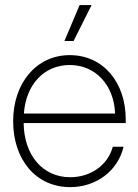

<svg xmlns="http://www.w3.org/2000/svg" viewBox="-20 -748 560 777"><path d="M264.2 9.3C368.7 9.3 457.5 -56.2 480 -154.3H436.5C416.5 -79.6 346.7 -30.8 264.2 -30.8C151.4 -30.8 77.1 -121.6 75.7 -250H488.8V-265.1C488.8 -414.6 397.9 -524.9 262.2 -524.9C127.4 -524.9 33.2 -412.1 33.2 -257.3C33.2 -103 124.5 9.3 264.2 9.3ZM240.7 -582H277.8L350.6 -727.5H302.2ZM76.7 -288.6C85 -405.8 158.2 -484.9 262.2 -484.9C365.7 -484.9 441.4 -404.8 445.8 -288.6Z"/></svg>

Font: Raveo Display Display ExLight
Style: Regular
Weight: 200
Designer: Jakub Foglar, Rasmus Andersson (Inter)
Foundry: Jakubfoglar.com
Version: Version 1.100;Glyphs 3.2.3 (3260)